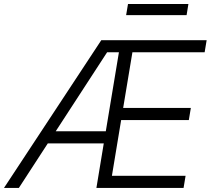

<svg xmlns="http://www.w3.org/2000/svg" viewBox="-37 -925 1038 945"><path d="M-17.4 0 461.6 -727.3H980.1L970.2 -667.6H614.7L569.2 -393.8H902.3L892.4 -334.2H559.3L513.8 -59.7H876.4L866.5 0H437.5L473.7 -219.1H198.2L55.8 0ZM237.2 -278.8H483.7L548.3 -667.6H490.1ZM890.3 -905.2 881.4 -850.5H583.8L593 -905.2Z"/></svg>

Font: Inter UI Light
Style: Italic
Weight: 300
Italic angle: 9.39999°
Designer: Rasmus Andersson
Foundry: rsms
Version: 3.2;8d6f07862